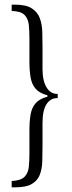

<svg xmlns="http://www.w3.org/2000/svg" viewBox="-20 -680 307 822"><path d="M30 122V95Q70 93 85.5 76.5Q101 60 103.5 33.5Q106 7 106 -24V-122Q106 -161 111 -190Q116 -219 132.5 -238Q149 -257 183 -266V-272Q149 -281 132.5 -300Q116 -319 111 -348.5Q106 -378 106 -416V-513Q106 -546 103.5 -572.5Q101 -599 85.5 -615.5Q70 -632 30 -633V-660H45Q92 -660 116.5 -644Q141 -628 150.5 -602Q160 -576 161 -544.5Q162 -513 162 -482V-385Q162 -334 179.5 -305.5Q197 -277 227 -278V-260Q197 -261 179.5 -234.5Q162 -208 162 -153V-56Q162 -21 161 11Q160 43 150.5 68Q141 93 116.5 107.5Q92 122 45 122Z"/></svg>

Font: Frank Ruhl Libre Light
Style: Regular
Weight: 300
Designer: Yanek Iontef
Foundry: Fontef
Version: Version 6.003;gftools[0.9.30]